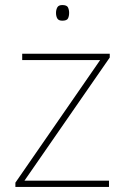

<svg xmlns="http://www.w3.org/2000/svg" viewBox="-20 -741 496 761"><path d="M412 0H41V-17L377 -503H68V-528H415V-513L77 -25H412ZM227 -721Q245 -721 249.5 -711.5Q254 -702 254 -690Q254 -677 249.5 -668Q245 -659 227 -659Q212 -659 207 -668Q202 -677 202 -690Q202 -702 207 -711.5Q212 -721 227 -721Z"/></svg>

Font: Noto Sans Sinhala UI Thin
Style: Regular
Weight: 100
Designer: Jelle Bosma - Monotype Design Team
Foundry: Monotype Imaging Inc.
Version: Version 2.006; ttfautohint (v1.8.4.7-5d5b)